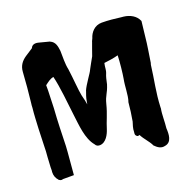

<svg xmlns="http://www.w3.org/2000/svg" viewBox="-122 -805 947 940"><g transform="rotate(-20 351.0 -335.0)"><path d="M19 -59C18 -41 25 -25 34 -16V-15C41 -9 47 -5 58 -9H114L124 -127C125 -136 125 -147 126 -157V-158C128 -225 129 -280 134 -351L137 -441V-469C153 -481 166 -492 184 -495C198 -439 206 -351 214 -285C221 -232 225 -158 261 -116C265 -107 274 -103 284 -103C317 -104 335 -142 342 -164C354 -204 370 -233 382 -281C393 -325 404 -325 419 -373V-374C423 -392 426 -408 433 -424C436 -431 437 -440 438 -447V-448C438 -452 440 -465 442 -474C466 -477 491 -480 516 -487C515 -452 509 -396 504 -368C497 -334 498 -286 488 -256L487 -255V-254C484 -221 480 -189 474 -157C470 -143 463 -127 463 -105C463 -103 458 -89 473 -82H475C479 -82 480 -83 483 -84C496 -58 517 -39 529 -14V-13C544 2 560 15 583 9C619 3 620 -38 618 -70C622 -101 620 -140 626 -170V-176C629 -253 644 -313 653 -388L656 -398V-399C662 -441 670 -483 674 -526L683 -605L682 -607C670 -635 641 -651 608 -655L597 -656C565 -660 532 -664 497 -664C459 -664 436 -635 428 -608L421 -593V-592C414 -572 405 -549 397 -525C386 -507 376 -486 365 -467V-466L364 -465C361 -455 322 -404 311 -377V-376C306 -361 300 -349 296 -323C295 -319 295 -317 294 -312C292 -324 289 -342 283 -363C277 -390 273 -455 266 -504V-505C259 -535 261 -572 260 -602V-603C257 -627 254 -652 228 -663L227 -664H226C209 -668 196 -672 180 -676C169 -679 143 -687 133 -663L93 -637C71 -622 54 -602 52 -570L46 -491L38 -412C37 -404 36 -398 36 -388C32 -353 31 -316 29 -281L26 -191C26 -175 25 -157 23 -136L20 -84V-74C20 -68 20 -65 19 -60Z"/></g></svg>

Font: Vapor
Style: Bd
Weight: 700
Foundry: Cannot Into Space Fonts
Version: Version 0.179